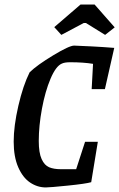

<svg xmlns="http://www.w3.org/2000/svg" viewBox="-20 -813 523 842"><path d="M382 -422 388 -533Q346 -540 288 -540Q263 -540 251 -534Q225 -523 201.5 -467.5Q178 -412 164 -336.5Q150 -261 150 -195Q150 -143 162.5 -115.5Q175 -88 195.5 -79.5Q216 -71 246 -71H314L353 -191H409L380 -14Q356 -7 277 1Q198 9 181 9Q144 9 112 -12.5Q80 -34 60 -79.5Q40 -125 40 -192Q40 -260 60.5 -349Q81 -438 110 -496Q143 -528 213.5 -570.5Q284 -613 305 -613Q333 -612 382.5 -609.5Q432 -607 481 -603L440 -422ZM218 -694 333 -793H395L483 -693L441 -660L357 -712H347L249 -660Z"/></svg>

Font: Grenze Medium
Style: Italic
Weight: 500
Italic angle: -10°
Designer: Renata Polastri
Foundry: Omnibus-Type
Version: Version 1.002; ttfautohint (v1.8)